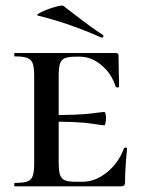

<svg xmlns="http://www.w3.org/2000/svg" viewBox="-20 -654 504 674"><path d="M32 -12Q62 -12 76 -17Q90 -22 95 -36.5Q100 -51 100 -81V-387Q100 -417 95 -431Q90 -445 76 -450.5Q62 -456 32 -456Q30 -456 30 -462Q30 -468 32 -468H386Q396 -468 396 -460L397 -398Q398 -379 398 -350Q398 -347 392.5 -347Q387 -347 386 -350Q372 -395 336.5 -425Q301 -455 260 -455H246Q219 -455 207 -449.5Q195 -444 190.5 -430Q186 -416 186 -386V-85Q186 -55 190.5 -41Q195 -27 207 -21.5Q219 -16 246 -16H270Q315 -16 356 -49.5Q397 -83 415 -133Q416 -136 421 -136Q426 -136 426 -133Q419 -61 419 -15Q419 -7 416 -3.5Q413 0 404 0H32Q30 0 30 -6Q30 -12 32 -12ZM148 -227V-250Q256 -250 298.5 -255.5Q341 -261 346 -261Q349 -261 350.5 -254Q352 -247 352 -239Q352 -230 350.5 -222Q349 -214 346 -214Q341 -214 298.5 -220.5Q256 -227 148 -227ZM114 -599Q104 -601 124 -611Q144 -621 171 -629Q198 -637 203 -633L242 -603Q304 -555 340 -532Q343 -531 343 -528Q343 -525 341 -523Q339 -521 336 -522Q224 -572 114 -599Z"/></svg>

Font: Cormorant Unicase SemiBold
Style: Regular
Weight: 600
Designer: Christian Thalmann (Catharsis Fonts)
Foundry: Catharsis Fonts
Version: Version 4.000